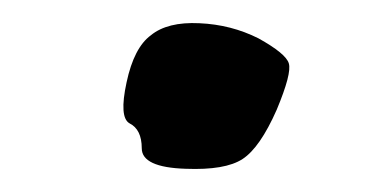

<svg xmlns="http://www.w3.org/2000/svg" viewBox="-20 -147 330 167"><path d="M90.1 -75.4C85.7 -55.1 86.5 -43.2 92.7 -39.7C99.7 -36.2 103.3 -29 103.3 -18C103.3 -7 116 -1 141.5 -0.2C164.4 0.7 180.9 -2.1 191 -8.7C201.1 -15.3 211 -29.6 220.7 -51.6C229.5 -72.7 233 -86.1 231.2 -91.9C229.5 -97.6 220.7 -104.8 204.9 -113.6C189 -121.6 171.9 -126 153.4 -126.8C134.9 -127.7 120.8 -124.2 111.2 -116.3C101.5 -109.2 94.4 -95.6 90.1 -75.4Z"/></svg>

Font: Beth Ellen
Style: Regular
Weight: 400
Version: Version 1.015;Fontself Maker 2.1.2